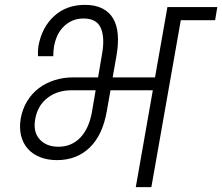

<svg xmlns="http://www.w3.org/2000/svg" viewBox="-20 -769 913 789"><path d="M220 -166Q274 -166 310 -203.5Q346 -241 358 -310L373 -398H273Q216 -398 175.5 -367Q135 -336 125 -281Q115 -228 142.5 -197Q170 -166 220 -166ZM214 -111Q175 -111 144 -123.5Q113 -136 93.5 -158.5Q74 -181 66.5 -212Q59 -243 65 -281Q72 -321 91.5 -353Q111 -385 139.5 -406.5Q168 -428 204 -439.5Q240 -451 281 -451H383L400 -551Q411 -616 394 -654.5Q377 -693 323 -693Q278 -693 245 -663Q212 -633 202 -578Q199 -560 199 -538H136Q135 -558 138 -580Q152 -657 202.5 -703Q253 -749 329 -749Q372 -749 401 -734Q430 -719 445.5 -692Q461 -665 464 -626.5Q467 -588 459 -542L443 -451H617L668 -740H873L864 -686H723L602 0H538L608 -398H434L419 -313Q402 -214 348.5 -162.5Q295 -111 214 -111Z"/></svg>

Font: SVN-Poppins Light
Style: Italic
Weight: 300
Italic angle: -10°
Designer: Ninad Kale (Devanagari), Jonny Pinhorn (Latin)
Foundry: Indian Type Foundry
Version: Version 3.002 2017; ttfautohint (v1.8.3)